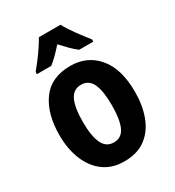

<svg xmlns="http://www.w3.org/2000/svg" viewBox="-186 -874 901 991"><g transform="rotate(-30 264.5 -378.0)"><path d="M489 -274Q489 -194 465 -129.5Q441 -65 391 -27.5Q341 10 263 10Q191 10 141 -27Q91 -64 65 -128.5Q39 -193 39 -274Q39 -402 95 -479.5Q151 -557 266 -557Q366 -557 427.5 -484Q489 -411 489 -274ZM178 -274Q178 -190 198.5 -146Q219 -102 265 -102Q311 -102 331 -145.5Q351 -189 351 -274Q351 -359 331 -402Q311 -445 265 -445Q219 -445 198.5 -402Q178 -359 178 -274ZM329 -766Q347 -732 376 -692.5Q405 -653 432 -619V-606H348Q328 -621 307.5 -641.5Q287 -662 264 -687Q241 -661 220.5 -640.5Q200 -620 181 -606H96V-619Q112 -638 132.5 -665Q153 -692 171 -719Q189 -746 200 -766Z"/></g></svg>

Font: Noto Sans Lao Condensed
Style: Bold
Weight: 700
Width: 3
Designer: Monotype Design Team
Foundry: Monotype Imaging Inc.
Version: Version 2.003; ttfautohint (v1.8.4.7-5d5b)